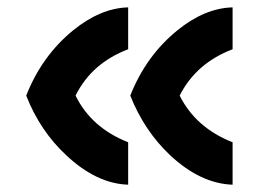

<svg xmlns="http://www.w3.org/2000/svg" viewBox="-20 -507 698 526"><path d="M331.1 -1Q244.1 -3.9 161.1 -82Q89.4 -148.9 51.8 -245.1Q94.7 -354 180.2 -423.8Q255.4 -484.9 331.1 -486.8V-372.1Q231 -334 187 -245.1Q230 -157.2 331.1 -117.2ZM617.2 -1Q529.3 -3.9 445.8 -82Q375 -148.9 336.9 -245.1Q379.9 -354 465.8 -423.8Q541 -484.9 617.2 -486.8V-372.1Q517.1 -334 472.2 -245.1Q516.1 -157.2 617.2 -117.2Z"/></svg>

Font: Tajawal
Style: Bold
Weight: 700
Designer: Boutros Fonts
Foundry: Created by Boutros International 2017
Version: Version 1.700